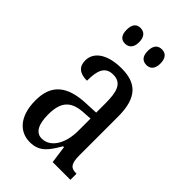

<svg xmlns="http://www.w3.org/2000/svg" viewBox="-229 -823 911 911"><g transform="rotate(45 227.0 -367.5)"><path d="M292 -640C314 -640 334 -653 334 -692C334 -732 314 -745 292 -745C268 -745 249 -732 249 -692C249 -653 268 -640 292 -640ZM148 -640C170 -640 191 -653 191 -692C191 -732 170 -745 148 -745C125 -745 107 -732 107 -692C107 -653 125 -640 148 -640ZM159 10C226 10 251 -31 285 -88H291L303 0H422V-41H419C383 -41 370 -57 370 -113V-372C370 -499 319 -546 220 -546C130 -546 71 -510 71 -450C71 -409 96 -388 145 -388C145 -453 157 -497 213 -497C272 -497 283 -448 283 -373V-312L218 -309C97 -304 38 -256 38 -150C38 -41 92 10 159 10ZM187 -42C146 -42 128 -82 128 -144C128 -223 155 -265 238 -270L284 -273V-191C284 -106 246 -42 187 -42Z"/></g></svg>

Font: Noto Serif Myanmar ExtCond
Style: Regular
Weight: 400
Width: 2
Designer: Ben Mitchell and the Monotype Design Team
Foundry: Monotype Imaging Inc.
Version: Version 2.106